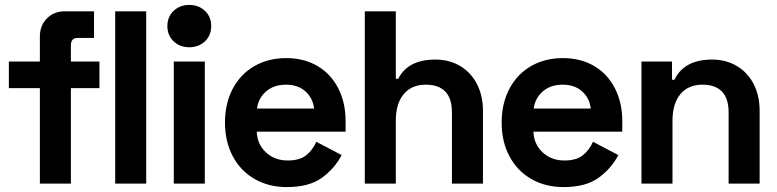

<svg xmlns="http://www.w3.org/2000/svg" viewBox="-20 -746 3156 780"><path d="M574 -700V0H448V-700ZM142 -496V-598Q142 -642 170.5 -671Q199 -700 242 -700H362V-592H296Q268 -592 268 -562V-496H384V-388H268V0H142V-388H16V-496Z M812 0H686V-496H812ZM660 -640Q660 -678 685.5 -702Q711 -726 749 -726Q787 -726 812.5 -702Q838 -678 838 -640Q838 -602 812.5 -578Q787 -554 749 -554Q711 -554 685.5 -578Q660 -602 660 -640Z M894 -248Q894 -326 925.5 -385.5Q957 -445 1013.5 -477.5Q1070 -510 1143 -510Q1215 -510 1269.5 -478Q1324 -446 1354 -387.5Q1384 -329 1384 -254V-211H1023Q1025 -160 1060.5 -127Q1096 -94 1149 -94Q1197 -94 1223.5 -115Q1250 -136 1265 -170L1368 -116Q1340 -62 1288 -24Q1236 14 1145 14Q1072 14 1015 -18.5Q958 -51 926 -110.5Q894 -170 894 -248ZM1256 -305Q1251 -348 1220.5 -375Q1190 -402 1142 -402Q1093 -402 1061.5 -375Q1030 -348 1024 -305Z M1588 -700V-426H1598Q1637 -504 1749 -504Q1806 -504 1850 -477.5Q1894 -451 1918 -404Q1942 -357 1942 -296V0H1816V-290Q1816 -346 1789 -374Q1762 -402 1710 -402Q1652 -402 1620 -363.5Q1588 -325 1588 -256V0H1462V-700Z M2018 -248Q2018 -326 2049.5 -385.5Q2081 -445 2137.5 -477.5Q2194 -510 2267 -510Q2339 -510 2393.5 -478Q2448 -446 2478 -387.5Q2508 -329 2508 -254V-211H2147Q2149 -160 2184.5 -127Q2220 -94 2273 -94Q2321 -94 2347.5 -115Q2374 -136 2389 -170L2492 -116Q2464 -62 2412 -24Q2360 14 2269 14Q2196 14 2139 -18.5Q2082 -51 2050 -110.5Q2018 -170 2018 -248ZM2380 -305Q2375 -348 2344.5 -375Q2314 -402 2266 -402Q2217 -402 2185.5 -375Q2154 -348 2148 -305Z M2710 -496V-422H2720Q2759 -504 2873 -504Q2930 -504 2974 -477.5Q3018 -451 3042 -404Q3066 -357 3066 -296V0H2940V-290Q2940 -346 2913 -374Q2886 -402 2834 -402Q2776 -402 2744 -363.5Q2712 -325 2712 -256V0H2586V-496Z"/></svg>

Font: Space Grotesk Variable
Style: Regular
Weight: 400
Designer: Florian Karsten (Space Grotesk), Colophon Foundry (Space Mono)
Foundry: Florian Karsten
Version: Version 1.106